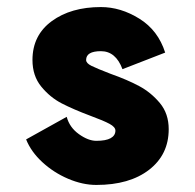

<svg xmlns="http://www.w3.org/2000/svg" viewBox="-20 -503 552 544"><path d="M253 -104Q280 -104 293.5 -111.5Q307 -119 307 -133Q307 -143 290.5 -152Q274 -161 236 -175Q188 -193 155 -210Q122 -227 97 -257.5Q72 -288 72 -333Q72 -403 126.5 -443Q181 -483 266 -483Q322 -483 375 -450Q428 -417 448 -354L327 -307Q308 -358 266 -358Q224 -358 224 -333Q224 -324 239 -316.5Q254 -309 293 -294Q341 -277 374.5 -259Q408 -241 433 -211Q458 -181 458 -137Q458 -65 402.5 -22Q347 21 253 21Q214 21 173 3.5Q132 -14 100 -43.5Q68 -73 54 -108L169 -172Q177 -142 203.5 -123Q230 -104 253 -104Z"/></svg>

Font: SUITE Heavy
Style: Regular
Weight: 900
Designer: Sun
Foundry: Sun
Version: Version 2.040